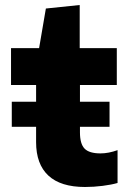

<svg xmlns="http://www.w3.org/2000/svg" viewBox="-20 -732 520 766"><path d="M27 -326H124V-393H24V-540H136L163 -698L298 -712V-540H446V-393H299V-326H417V-226H299V-204Q299 -158 317.5 -139Q336 -120 381 -120Q413 -120 449 -133V-2Q425 5 389.5 9.5Q354 14 319 14Q222 14 173 -31.5Q124 -77 124 -165V-226H27Z"/></svg>

Font: Encode Sans Wide
Style: Bold
Weight: 700
Designer: Pablo Impallari, Andres Torresi
Foundry: Pablo Impallari, Andres Torresi
Version: Version 1.000; ttfautohint (v1.00) -l 8 -r 50 -G 200 -x 14 -